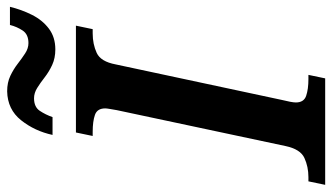

<svg xmlns="http://www.w3.org/2000/svg" viewBox="-242 -730 951 550"><g transform="rotate(-90 234.0 -455.5)"><path d="M-21 0 -11 -48H1Q31 -48 56 -59.5Q81 -71 90 -113L193 -597Q195 -609 196.5 -617.5Q198 -626 198 -630Q198 -653 179.5 -659.5Q161 -666 131 -666H119L129 -714H435L425 -666H413Q382 -666 357 -654.5Q332 -643 324 -600L222 -123Q219 -111 217 -100.5Q215 -90 215 -84Q215 -61 234 -54.5Q253 -48 282 -48H294L284 0ZM367 -773Q342 -773 322.5 -782Q303 -791 287 -803.5Q271 -816 256.5 -825Q242 -834 227 -834Q202 -834 191 -817.5Q180 -801 173 -781H122Q133 -832 164 -871Q195 -910 247 -911Q272 -911 291 -902Q310 -893 325.5 -881Q341 -869 355.5 -859.5Q370 -850 385 -850Q410 -850 421 -866.5Q432 -883 437 -903H489Q481 -870 466 -840Q451 -810 426.5 -791.5Q402 -773 367 -773Z"/></g></svg>

Font: Noto Serif SemiCondensed SemiBold
Style: Italic
Weight: 600
Width: 4
Italic angle: -12°
Designer: Monotype Design Team
Foundry: Monotype Imaging Inc.
Version: Version 2.014; ttfautohint (v1.8.4.7-5d5b)